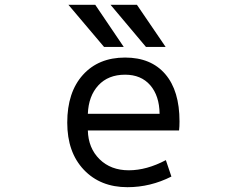

<svg xmlns="http://www.w3.org/2000/svg" viewBox="-20 -778 1040 810"><path d="M350.6 -227.5Q352.5 -153.3 399.9 -106.4Q447.3 -59.6 523.4 -59.6Q598.6 -59.6 679.7 -102.5L703.1 -33.2Q614.3 11.7 517.6 11.7Q403.3 11.7 333.5 -62Q263.7 -135.7 263.7 -260.7Q263.7 -388.7 329.6 -461.9Q395.5 -535.2 507.8 -535.2Q617.2 -535.2 677.2 -465.3Q737.3 -395.5 737.3 -265.6Q737.3 -243.2 735.4 -227.5ZM350.6 -297.9H653.3Q652.3 -374 613.8 -418.5Q575.2 -462.9 507.8 -462.9Q436.5 -462.9 395 -418Q353.5 -373 350.6 -297.9ZM595.7 -580.1 446.3 -757.8H557.6L678.7 -580.1ZM418.9 -580.1 268.6 -757.8H381.8L502 -580.1Z"/></svg>

Font: GenEi Gothic M Regular
Style: Regular
Weight: 400
Designer: o_tamon (Modified); [Source Han Sans]
Ryoko NISHIZUKA  (kana & ideographs); Paul D. Hunt (Latin, Greek & Cyrillic); Wenl
Version: Version 1.1a;Original Version 1.004